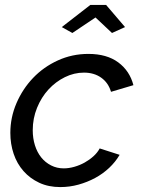

<svg xmlns="http://www.w3.org/2000/svg" viewBox="-20 -750 571 780"><path d="M231 -640 347 -730H411L488 -640L435 -616L368 -679L274 -616ZM225 10Q177 10 139.5 -7.5Q102 -25 75.5 -55Q49 -85 35.5 -125Q22 -165 22 -210Q22 -273 47 -331Q72 -389 114.5 -433.5Q157 -478 215 -504.5Q273 -531 339 -531Q414 -531 460.5 -496.5Q507 -462 522 -404L431 -377Q420 -414 391 -434.5Q362 -455 321 -455Q281 -455 243.5 -436.5Q206 -418 177 -386.5Q148 -355 130.5 -312Q113 -269 113 -221Q113 -188 122 -159.5Q131 -131 147.5 -110.5Q164 -90 187.5 -78Q211 -66 239 -66Q260 -66 282.5 -72.5Q305 -79 324.5 -90Q344 -101 360 -115.5Q376 -130 385 -147L466 -121Q449 -92 423.5 -68Q398 -44 366.5 -27Q335 -10 299 0Q263 10 225 10Z"/></svg>

Font: PTCRaleway Medium
Style: Italic
Weight: 500
Italic angle: -12°
Designer: Matt McInerney, Pablo Impallari, Rodrigo Fuenzalida
Foundry: Matt McInerney, Pablo Impallari, Rodrigo Fuenzalida
Version: Version 3.000g; ttfautohint (v1.5) -l 8 -r 28 -G 28 -x 14 -D